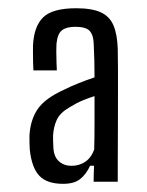

<svg xmlns="http://www.w3.org/2000/svg" viewBox="-20 -827 361 470"><path d="M134.5 -377Q95.1 -377 76.5 -396.5Q57.8 -415.9 52.9 -460.5Q52.4 -470 52.2 -477.6Q52 -485.2 52.1 -495.3Q54.4 -533.9 72.4 -560.2Q90.4 -586.4 137 -607.5Q153.4 -615.7 172.2 -623.2Q191 -630.8 211.4 -637.6Q211.3 -659.1 210.9 -679.8Q210.4 -700.5 209.4 -719.6Q208.9 -740.5 199.9 -750.9Q190.8 -761.4 164.1 -761.4Q142.9 -761.4 131.9 -753Q120.8 -744.6 118.3 -720.2Q117.8 -715.1 117.8 -702.1Q117.8 -689 118.3 -675.3Q118.7 -661.7 119.1 -654.7H61.8Q61.3 -661 61 -674.1Q60.7 -687.2 60.7 -699.5Q60.7 -711.9 60.8 -715.4Q62.9 -762.1 85.6 -784.5Q108.4 -806.8 166.3 -806.8Q205 -806.8 226.8 -796.8Q248.5 -786.8 257.8 -764.8Q267.1 -742.8 268.2 -707.5Q268.7 -692.1 268.8 -660.4Q268.8 -628.7 268.8 -588.8Q268.8 -548.9 268.6 -508.6Q268.3 -468.3 268.3 -434.7Q268.2 -401 268.2 -382.2H209.2Q209.2 -391.8 209.5 -401.7Q209.7 -411.6 210.2 -421.3H200.6Q190.7 -400 176 -388.5Q161.3 -377 134.5 -377ZM154.9 -421.1Q173.7 -421.1 188.3 -430.7Q203 -440.4 210.6 -460.8Q211.4 -493.7 211.4 -526.6Q211.4 -559.4 211.4 -591.7Q197.2 -587.3 182 -581Q166.8 -574.7 149.3 -563.8Q126.7 -550.6 118.9 -533.5Q111.2 -516.5 109.9 -495.3Q109.8 -492.5 110 -481.8Q110.3 -471.1 110.7 -465Q111.9 -443.2 124.3 -432.1Q136.7 -421.1 154.9 -421.1Z"/></svg>

Font: Big Shoulders Display SC Thin
Style: Regular
Weight: 100
Designer: Patric King
Foundry: XO Type Co
Version: Version 2.002